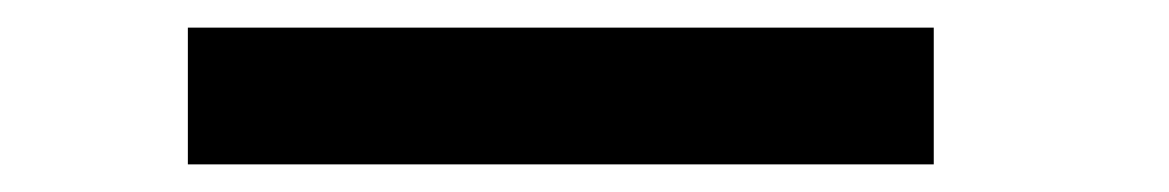

<svg xmlns="http://www.w3.org/2000/svg" viewBox="-20 -764 846 139"><path d="M116 -645H656V-744H116Z"/></svg>

Font: Anybody ExtraExpanded Black
Style: Regular
Weight: 900
Width: 8
Version: Version 1.113;gftools[0.9.25]